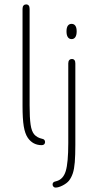

<svg xmlns="http://www.w3.org/2000/svg" viewBox="-20 -649 444 869"><path d="M169 8Q176 8 180 4Q184 0 184 -6Q184 -12 180.5 -16Q177 -20 170 -21Q148 -26 135.5 -40Q123 -54 118.5 -85Q114 -116 114 -172V-609Q114 -619 110 -624Q106 -629 98 -629Q91 -629 86.5 -624Q82 -619 82 -609V-169Q82 -111 87.5 -77.5Q93 -44 106 -25Q129 8 169 8ZM321 6V-362Q321 -372 317 -377Q313 -382 305 -382Q298 -382 293.5 -377Q289 -372 289 -362V-2Q289 88 277.5 125.5Q266 163 235 171Q225 173 221.5 176.5Q218 180 218 186Q218 192 222 196Q226 200 231 200Q245 200 263.5 190.5Q282 181 292 169Q303 155 309.5 135.5Q316 116 318.5 85Q321 54 321 6ZM304 -541Q293 -541 287 -532.5Q281 -524 281 -507Q281 -490 287 -481Q293 -472 304 -472Q315 -472 321 -481Q327 -490 327 -507Q327 -524 321 -532.5Q315 -541 304 -541Z"/></svg>

Font: Beiruti ExtraLight
Style: Regular
Weight: 250
Designer: Arlette Boutros
Foundry: Boutros
Version: Version 1.41